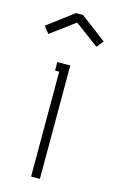

<svg xmlns="http://www.w3.org/2000/svg" viewBox="-138 -714 455 759"><g transform="rotate(15 89.5 -335.0)"><path d="M91 -634 188 -562 210 -590 104 -670H75L-31 -590L-9 -562L88 -634ZM71 -429V0H107V-464H54V-429Z"/></g></svg>

Font: Rawengulk
Style: Regular
Weight: 400
Version: Version 0.9